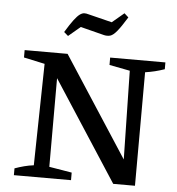

<svg xmlns="http://www.w3.org/2000/svg" viewBox="-59 -955 933 1011"><g transform="rotate(5 407.0 -450.0)"><path d="M503 -661H795V-625Q769 -616 744.5 -610Q720 -604 693 -600L692 0H577L209 -567L234 -574V-60L354 -40V0H52V-36Q77 -45 102 -51.5Q127 -58 152 -61L162 -598L51 -622V-661H278L645 -96L622 -89L612 -601L503 -622ZM272 -755 250 -774Q276 -817 293.5 -840Q311 -863 323.5 -872Q336 -881 346.5 -881.5Q357 -882 370 -878L495 -847L558 -900L580 -880Q548 -828 528.5 -804.5Q509 -781 494 -776.5Q479 -772 461 -776L335 -808Z"/></g></svg>

Font: Piazzolla Thin SemiBold
Style: Regular
Weight: 600
Version: Version 2.005